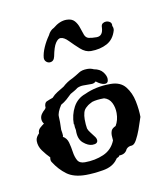

<svg xmlns="http://www.w3.org/2000/svg" viewBox="-58 -481 458 531"><g transform="rotate(-10 171.0 -215.0)"><path d="M142 1Q108 1 88.5 -13.5Q69 -28 55 -50Q51 -55 53 -64Q43 -74 33.5 -87Q24 -100 24 -115Q24 -121 27 -126Q30 -131 34 -135V-136Q34 -144 40 -149.5Q46 -155 52 -159Q47 -165 47 -173Q47 -180 51 -186Q55 -192 61 -197L64 -201Q63 -215 71 -218.5Q79 -222 88 -225Q95 -233 104 -238.5Q113 -244 123 -250Q136 -262 152 -269Q163 -275 172 -281Q181 -287 196 -287Q201 -287 205.5 -286Q210 -285 214 -283Q231 -280 239 -269.5Q247 -259 247 -250Q247 -238 237 -238Q227 -238 213 -249Q208 -244 201 -244H177Q173 -244 168.5 -243Q164 -242 160 -240Q155 -236 149.5 -233Q144 -230 139 -227Q132 -220 124.5 -213.5Q117 -207 108 -202Q95 -182 96 -170.5Q97 -159 96 -134Q96 -133 97.5 -124.5Q99 -116 97 -114Q108 -108 111.5 -95Q115 -82 117 -68Q119 -54 124.5 -44Q130 -34 145 -34Q174 -34 198 -44.5Q222 -55 232 -80Q232 -84 231.5 -87.5Q231 -91 231 -95Q231 -101 233 -106.5Q235 -112 242 -116L246 -118Q255 -133 255 -153Q255 -169 248.5 -182Q242 -195 228 -199Q207 -199 194 -195Q190 -193 185.5 -190.5Q181 -188 178 -185Q170 -179 167.5 -170Q165 -161 165 -151Q165 -144 165.5 -137Q166 -130 167 -125Q169 -119 173.5 -113.5Q178 -108 183 -101Q189 -94 189 -88Q189 -78 174 -78Q162 -78 148.5 -89.5Q135 -101 136 -126Q135 -130 134.5 -134Q134 -138 134 -143H133Q133 -169 144.5 -190.5Q156 -212 179 -220Q211 -235 252 -235Q280 -235 294 -217.5Q308 -200 313 -175.5Q318 -151 318 -130Q318 -132 315 -122Q312 -112 306.5 -97Q301 -82 294.5 -70Q288 -58 281 -57Q271 -57 265 -50Q259 -36 242 -36L240 -33Q239 -32 237.5 -31.5Q236 -31 234 -30L231 -26Q218 -8 190.5 -3.5Q163 1 142 1ZM215 -334Q200 -334 186 -346.5Q172 -359 160 -371.5Q148 -384 138 -384Q131 -384 124 -373.5Q117 -363 112 -337Q109 -323 97 -323Q92 -323 87.5 -327Q83 -331 83 -338Q84 -351 91 -367Q98 -383 108 -397Q114 -410 125 -415Q144 -431 163 -431Q178 -431 185.5 -422.5Q193 -414 196.5 -402.5Q200 -391 203.5 -382Q207 -373 215 -371Q220 -370 225 -369.5Q230 -369 237 -369Q255 -369 256 -393Q256 -401 260.5 -404Q265 -407 270 -407Q276 -407 281 -403.5Q286 -400 285 -392Q288 -387 287 -380Q280 -355 260.5 -344.5Q241 -334 215 -334Z"/></g></svg>

Font: Are You Serious
Style: Regular
Weight: 400
Designer: Robert E. Leuschke
Foundry: Robert E. Leuschke
Version: Version 1.100